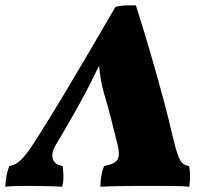

<svg xmlns="http://www.w3.org/2000/svg" viewBox="-56 -702 786 725"><path d="M-36 3Q-35 -20 -31.5 -38Q-28 -56 -21 -75Q-4 -78 9.5 -87Q23 -96 40 -117Q57 -138 81 -176Q99 -205 123.5 -244Q148 -283 182.5 -340.5Q217 -398 265.5 -480Q314 -562 380 -676Q400 -681 417 -681.5Q434 -682 457 -682Q488 -585 514.5 -493.5Q541 -402 561.5 -325.5Q582 -249 594 -195Q606 -144 615 -118.5Q624 -93 634 -85Q644 -77 658 -75Q661 -62 661.5 -41Q662 -20 659 3Q639 1 607.5 0.5Q576 0 546 0Q516 0 500 0Q488 0 464.5 0Q441 0 414 0.5Q387 1 362.5 1.5Q338 2 323 3Q324 -44 337 -75Q379 -83 388 -100Q397 -117 389 -151Q377 -201 364 -251.5Q351 -302 336 -352Q324 -393 318 -454Q304 -425 291 -399Q278 -373 268 -354Q241 -303 212 -252.5Q183 -202 153 -152Q137 -124 143.5 -102Q150 -80 181 -75Q183 -57 183.5 -37.5Q184 -18 179 3Q168 2 145 1.5Q122 1 97.5 0.5Q73 0 56 0Q31 0 5.5 0.5Q-20 1 -36 3Z"/></svg>

Font: Vollkorn Black
Style: Italic
Weight: 900
Italic angle: -11°
Designer: Friedrich Althausen
Foundry: Friedrich Althausen
Version: Version 5.000; ttfautohint (v1.8.3)